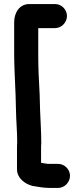

<svg xmlns="http://www.w3.org/2000/svg" viewBox="-20 -785 416 949"><path d="M252 -765H125C76 -765 50 -722 50 -675V-517C50 -449 55 -382 57 -315L59 -240C60 -184 65 -135 65 -82C64 -71 64 -59 64 -48V52C64 94 101 124 141 134C170 139 197 144 230 144H267C299 144 326 116 326 84C326 52 299 25 267 25H216C209 24 203 23 197 22L183 20V-48C183 -58 183 -68 184 -78C184 -135 180 -185 178 -244L176 -318C172 -385 169 -449 169 -517V-646H252C284 -646 311 -674 311 -706C311 -738 284 -765 252 -765Z"/></svg>

Font: Electronic
Style: Nord
Weight: 900
Version: Version 1.011